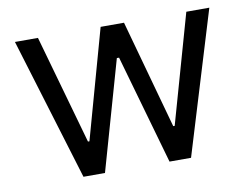

<svg xmlns="http://www.w3.org/2000/svg" viewBox="-64 -635 941 724"><g transform="rotate(-10 406.0 -272.5)"><path d="M200.3 0H282.7L402 -419H410.5L529.8 0H612.2L778.4 -545.5H690.3L572.4 -129.3H566.8L451.7 -545.5H362.2L245.7 -127.8H240.1L122.2 -545.5H34.1Z"/></g></svg>

Font: Inter-Regular
Style: Regular
Weight: 500
Designer: Rasmus Andersson
Foundry: rsms
Version: ""